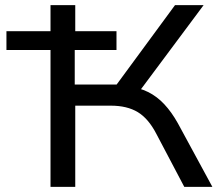

<svg xmlns="http://www.w3.org/2000/svg" viewBox="-20 -725 861 745"><path d="M176 0V-531H5V-604H176V-705H272V-604H432V-531H270V-397H446L412 -369L659 -705H770L507 -352L478 -390Q520 -385 554.5 -368Q589 -351 617.5 -320.5Q646 -290 670 -247L804 0H695L587 -205Q556 -265 514.5 -290Q473 -315 410 -315H272V0Z"/></svg>

Font: Nunito Sans 7pt SemiExpanded
Style: Regular
Weight: 400
Width: 6
Designer: Vernon Adams
Foundry: Vernon Adams
Version: Version 3.101;gftools[0.9.27]